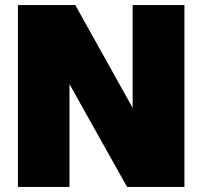

<svg xmlns="http://www.w3.org/2000/svg" viewBox="-20 -740 800 760"><path d="M483 0H710V-720H505V-313L278 -720H51V0H255V-407Z"/></svg>

Font: Aspekta 950
Style: Regular
Weight: 950
Designer: Ivo Dolenc
Version: Version 2.000